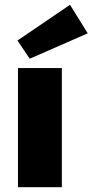

<svg xmlns="http://www.w3.org/2000/svg" viewBox="-20 -781 386 801"><path d="M346 -642 104 -536 53 -612 272 -761ZM238 0H55V-497H238Z"/></svg>

Font: Ezarion Extra Bold
Style: Regular
Weight: 800
Designer: Natanael Gama
Version: Version 1.001;PS 001.001;hotconv 1.0.70;makeotf.lib2.5.58329